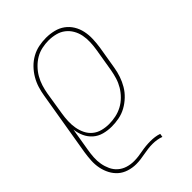

<svg xmlns="http://www.w3.org/2000/svg" viewBox="-221 -623 941 941"><g transform="rotate(-45 250.0 -152.5)"><path d="M153 223Q127 223 102 215Q77 207 59 191Q41 175 29.5 153Q18 131 13 106Q8 81 9.5 54.5Q11 28 15 2L71 -333Q75 -358 82.5 -382.5Q90 -407 103.5 -430Q117 -453 136 -472.5Q155 -492 178.5 -505Q202 -518 227.5 -523Q253 -528 278 -528Q305 -528 331.5 -521.5Q358 -515 378.5 -500Q399 -485 412.5 -463Q426 -441 431.5 -415Q437 -389 436 -361.5Q435 -334 431 -307L411 -187Q407 -162 398.5 -137Q390 -112 376.5 -89Q363 -66 343 -47Q323 -28 299.5 -15Q276 -2 250 3Q224 8 199 8Q171 8 145 1Q119 -6 99.5 -23Q80 -40 69 -64Q58 -88 55 -115L35 5Q31 28 29.5 52Q28 76 32 98.5Q36 121 45.5 141.5Q55 162 71.5 176.5Q88 191 110 198Q132 205 156 205Q172 205 187 203Q202 201 218 198Q234 195 250 193.5Q266 192 282 192Q297 192 312 194Q327 196 341 201L338 219Q325 214 310 211.5Q295 209 279 209Q263 209 247 211Q231 213 215.5 216Q200 219 184.5 221Q169 223 153 223ZM198 -10Q221 -10 245 -15Q269 -20 290.5 -31.5Q312 -43 330 -61Q348 -79 360.5 -100Q373 -121 380 -144Q387 -167 391 -190L411 -310Q415 -334 416 -359Q417 -384 412.5 -407Q408 -430 396.5 -450Q385 -470 367 -484Q349 -498 325.5 -504Q302 -510 277 -510Q255 -510 231.5 -505Q208 -500 187.5 -488Q167 -476 149.5 -458Q132 -440 120 -419Q108 -398 101 -375.5Q94 -353 90 -330L71 -211Q67 -187 66 -162.5Q65 -138 69 -115Q73 -92 83 -71.5Q93 -51 110.5 -36.5Q128 -22 151 -16Q174 -10 198 -10Z"/></g></svg>

Font: Iosevka SS18 Thin
Style: Italic
Weight: 100
Italic angle: -9°
Monospace: yes
Designer: Belleve Invis
Foundry: Belleve Invis
Version: Version 25.1.1; ttfautohint (v1.8.4)